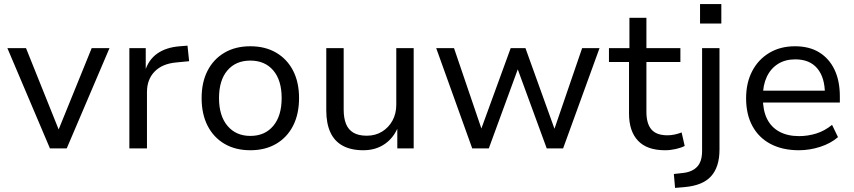

<svg xmlns="http://www.w3.org/2000/svg" viewBox="-20 -725 4172 938"><path d="M224 0 16 -490H107L274 -74H259L428 -490H515L306 0Z M612 0V-490H692V-376H688Q705 -433 748.5 -463.5Q792 -494 859 -499L896 -502L904 -426L842 -420Q773 -414 735.5 -375.5Q698 -337 698 -275V0Z M1203 9Q1130 9 1076.5 -22.5Q1023 -54 994 -111Q965 -168 965 -246Q965 -323 994 -379.5Q1023 -436 1076.5 -467.5Q1130 -499 1203 -499Q1276 -499 1329.5 -467.5Q1383 -436 1412 -379.5Q1441 -323 1441 -246Q1441 -168 1412 -111Q1383 -54 1329.5 -22.5Q1276 9 1203 9ZM1203 -61Q1274 -61 1315 -110Q1356 -159 1356 -246Q1356 -333 1315 -381Q1274 -429 1203 -429Q1132 -429 1091 -381Q1050 -333 1050 -246Q1050 -159 1091.5 -110Q1133 -61 1203 -61Z M1755 9Q1695 9 1654.5 -13Q1614 -35 1594 -78.5Q1574 -122 1574 -186V-490H1659V-189Q1659 -148 1670.5 -119.5Q1682 -91 1707 -76.5Q1732 -62 1772 -62Q1814 -62 1846.5 -82Q1879 -102 1897.5 -136Q1916 -170 1916 -213V-490H2001V0H1921V-110H1927Q1905 -53 1860.5 -22Q1816 9 1755 9Z M2287 0 2111 -490H2198L2339 -76H2324L2475 -490H2547L2696 -76H2682L2824 -490H2909L2731 0H2651L2496 -423H2523L2368 0Z M3229 9Q3141 9 3097 -37.5Q3053 -84 3053 -170V-422H2955V-490H3055V-638H3138V-490H3304V-422H3138V-178Q3138 -121 3162.5 -92.5Q3187 -64 3241 -64Q3259 -64 3277 -68Q3295 -72 3310 -78L3325 -12Q3308 -3 3281.5 3Q3255 9 3229 9Z M3400 -610V-705H3504V-610ZM3278 193 3272 125 3317 120Q3362 115 3386 89.5Q3410 64 3410 12V-490H3495V6Q3495 49 3484.5 81.5Q3474 114 3453.5 136.5Q3433 159 3401 172Q3369 185 3325 189Z M3883 9Q3803 9 3745 -21.5Q3687 -52 3656 -109Q3625 -166 3625 -245Q3625 -320 3654.5 -377Q3684 -434 3738 -466.5Q3792 -499 3864 -499Q3934 -499 3982.5 -469Q4031 -439 4057 -384.5Q4083 -330 4083 -254V-224H3689V-282H4027L4010 -266Q4010 -346 3973 -390.5Q3936 -435 3865 -435Q3816 -435 3780.5 -412.5Q3745 -390 3726 -349.5Q3707 -309 3707 -254V-246Q3707 -185 3727.5 -144Q3748 -103 3788 -81.5Q3828 -60 3884 -60Q3926 -60 3967 -72.5Q4008 -85 4045 -115L4074 -55Q4038 -24 3986.5 -7.5Q3935 9 3883 9Z"/></svg>

Font: Nunito Sans 10pt
Style: Regular
Weight: 400
Designer: Vernon Adams
Foundry: Vernon Adams
Version: Version 3.101;gftools[0.9.27]